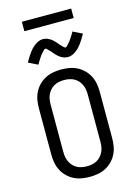

<svg xmlns="http://www.w3.org/2000/svg" viewBox="-161 -1206 921 1297"><g transform="rotate(-15 300.0 -557.5)"><path d="M300 8Q271 8 243 3Q215 -2 189.5 -15Q164 -28 143.5 -48.5Q123 -69 110 -94.5Q97 -120 92 -148Q87 -176 87 -205V-530Q87 -559 92 -587Q97 -615 110 -640.5Q123 -666 143.5 -686.5Q164 -707 189.5 -720Q215 -733 243 -738Q271 -743 300 -743Q329 -743 357 -738Q385 -733 410.5 -720Q436 -707 456.5 -686.5Q477 -666 490 -640.5Q503 -615 508 -587Q513 -559 513 -530V-205Q513 -176 508 -148Q503 -120 490 -94.5Q477 -69 456.5 -48.5Q436 -28 410.5 -15Q385 -2 357 3Q329 8 300 8ZM300 -66Q318 -66 336 -69.5Q354 -73 369.5 -81.5Q385 -90 397.5 -104Q410 -118 417.5 -134.5Q425 -151 427.5 -169Q430 -187 430 -205V-530Q430 -548 427.5 -566Q425 -584 417.5 -600.5Q410 -617 397.5 -631Q385 -645 369.5 -653.5Q354 -662 336 -665.5Q318 -669 300 -669Q282 -669 264 -665.5Q246 -662 230.5 -653.5Q215 -645 202.5 -631Q190 -617 182.5 -600.5Q175 -584 172.5 -566Q170 -548 170 -530V-205Q170 -187 172.5 -169Q175 -151 182.5 -134.5Q190 -118 202.5 -104Q215 -90 230.5 -81.5Q246 -73 264 -69.5Q282 -66 300 -66ZM367 -812Q361 -812 355.5 -813Q350 -814 345 -815Q340 -816 335.5 -818Q331 -820 326 -822.5Q321 -825 317 -827.5Q313 -830 308.5 -833.5Q304 -837 300 -840.5Q296 -844 292 -848Q288 -852 284.5 -856Q281 -860 278 -863.5Q275 -867 271.5 -871Q268 -875 264 -879.5Q260 -884 256 -888Q252 -892 249 -895Q246 -898 241.5 -902Q237 -906 234 -906Q228 -906 224.5 -902.5Q221 -899 215.5 -893.5Q210 -888 208 -885.5Q206 -883 203 -879.5Q200 -876 196.5 -871.5Q193 -867 190 -862.5Q187 -858 183.5 -852.5Q180 -847 176 -841Q172 -835 168 -828Q164 -821 160 -814L95 -846Q105 -864 114.5 -879.5Q124 -895 133 -907Q142 -919 151.5 -929.5Q161 -940 174 -950Q187 -960 202 -966.5Q217 -973 233 -973Q239 -973 244.5 -972Q250 -971 255 -970Q260 -969 264.5 -967Q269 -965 274 -962.5Q279 -960 283 -957.5Q287 -955 291.5 -951.5Q296 -948 300 -944.5Q304 -941 308 -937Q312 -933 315.5 -929Q319 -925 322 -921.5Q325 -918 328.5 -914Q332 -910 336 -905.5Q340 -901 344 -897Q348 -893 351 -890Q354 -887 358.5 -883Q363 -879 366 -879Q372 -879 375.5 -882.5Q379 -886 384.5 -891.5Q390 -897 392 -899.5Q394 -902 397 -905.5Q400 -909 403.5 -913.5Q407 -918 410 -922.5Q413 -927 416.5 -932.5Q420 -938 424 -944Q428 -950 432 -957Q436 -964 440 -971L505 -939Q495 -921 485.5 -905.5Q476 -890 467 -878Q458 -866 448.5 -855.5Q439 -845 426 -835Q413 -825 398 -818.5Q383 -812 367 -812ZM127 -1057V-1123H472V-1057Z"/></g></svg>

Font: Iosevka Etoile
Style: Regular
Weight: 400
Designer: Belleve Invis
Foundry: Belleve Invis
Version: Version 33.2.4